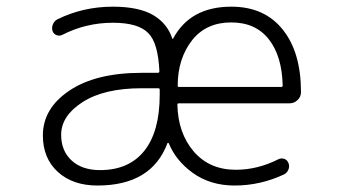

<svg xmlns="http://www.w3.org/2000/svg" viewBox="-20 -576 1040 584"><path d="M166 -166Q166 -117.2 197.8 -87.9Q229.5 -58.6 284.2 -58.6Q372.1 -58.6 418.9 -117.2Q465.8 -175.8 465.8 -288.1V-302.7Q465.8 -307.6 461.9 -307.6H411.1Q296.9 -307.6 231.4 -265.6Q166 -223.6 166 -166ZM524.4 -261.7Q519.5 -261.7 519.5 -257.8Q521.5 -170.9 569.3 -115.2Q617.2 -59.6 697.3 -59.6Q763.7 -59.6 827.1 -91.8Q835.9 -95.7 844.7 -92.8Q853.5 -89.8 857.4 -80.1Q861.3 -70.3 857.4 -60.5Q853.5 -50.8 844.7 -45.9Q772.5 -11.7 693.4 -11.7Q619.1 -11.7 565.4 -50.8Q514.6 -87.9 493.2 -140.6Q492.2 -141.6 491.2 -141.6Q490.2 -141.6 489.3 -140.6Q441.4 -11.7 276.4 -11.7Q201.2 -11.7 155.8 -53.2Q110.4 -94.7 110.4 -164.1Q110.4 -246.1 190.9 -300.3Q271.5 -354.5 411.1 -354.5H460Q464.8 -354.5 464.8 -359.4Q460.9 -446.3 430.7 -475.6Q400.4 -506.8 323.2 -506.8Q241.2 -506.8 168.9 -469.7Q161.1 -465.8 151.9 -469.2Q142.6 -472.7 139.6 -482.4Q136.7 -492.2 141.1 -502.4Q145.5 -512.7 155.3 -517.6Q233.4 -555.7 323.2 -555.7Q403.3 -555.7 447.3 -529.3Q489.3 -503.9 503.9 -459Q503.9 -458 504.9 -458Q505.9 -458 506.8 -459Q558.6 -555.7 683.6 -555.7Q784.2 -555.7 839.8 -486.3Q895.5 -417 895.5 -295.9Q895.5 -281.2 884.8 -271.5Q875 -261.7 860.4 -261.7ZM520.5 -315.4Q520.5 -311.5 524.4 -311.5H835Q839.8 -311.5 839.8 -315.4Q839.8 -315.4 839.8 -315.4Q837.9 -405.3 797.9 -456.1Q757.8 -507.8 683.1 -507.8Q608.4 -507.8 565.4 -455.1Q520.5 -398.4 520.5 -315.4Z"/></svg>

Font: Gen Jyuu Gothic L Monospace Light
Style: Regular
Weight: 300
Designer: [Source Han Sans]
Ryoko NISHIZUKA  (kana & ideographs); Paul D. Hunt (Latin, Greek & Cyrillic); Wenlong ZHANG  (bopomofo
Version: Version 1.002.20150607